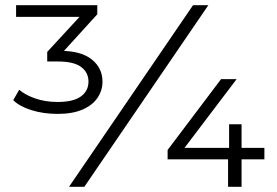

<svg xmlns="http://www.w3.org/2000/svg" viewBox="-20 -720 1069 740"><path d="M202 -281Q147 -281 101 -295.5Q55 -310 31 -334L54 -374Q77 -354 116 -340.5Q155 -327 202 -327Q263 -327 292 -348.5Q321 -370 321 -405Q321 -441 292.5 -462Q264 -483 204 -483H162V-520L305 -675L313 -655H42V-700H355V-665L213 -509L190 -524H213Q292 -524 333.5 -491Q375 -458 375 -405Q375 -371 355.5 -342.5Q336 -314 297.5 -297.5Q259 -281 202 -281ZM246 0 724 -700H783L305 0ZM626 -106V-142L832 -415H892L685 -142L658 -150H999V-106ZM859 0V-106L863 -150V-241H911V0Z"/></svg>

Font: Montserrat Thin
Style: Regular
Weight: 400
Version: Version 9.000